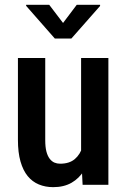

<svg xmlns="http://www.w3.org/2000/svg" viewBox="-20 -770 528 800"><path d="M317.9 -124.5V-528.3H431.6V0H324.2ZM334 -234.9 370.1 -235.8Q370.1 -182.6 360.4 -137.7Q350.6 -92.8 330.3 -59.8Q310.1 -26.9 278.1 -8.5Q246.1 9.8 201.7 9.8Q168.9 9.8 141.8 -1.5Q114.7 -12.7 95.5 -36.1Q76.2 -59.6 65.4 -97.2Q54.7 -134.8 54.7 -187V-528.3H168.5V-186Q168.5 -157.7 173.3 -138.9Q178.2 -120.1 187 -108.6Q195.8 -97.2 206.8 -92.5Q217.8 -87.9 230.5 -87.9Q269 -87.9 291.7 -107.2Q314.5 -126.5 324.2 -159.7Q334 -192.9 334 -234.9ZM185.1 -750 242.7 -674.3 299.8 -750H397V-745.1L277.3 -609.4H208.5L88.9 -745.6V-750Z"/></svg>

Font: Roboto Condensed Medium
Style: Regular
Weight: 500
Designer: Christian Robertson
Foundry: Google
Version: Version 3.0